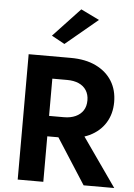

<svg xmlns="http://www.w3.org/2000/svg" viewBox="-63 -1021 746 1068"><g transform="rotate(5 310.0 -487.0)"><path d="M270 -774 197 -814 347 -974 450 -924ZM77 0V-700H312Q395 -700 453.5 -671.5Q512 -643 543 -593Q574 -543 574 -476Q574 -410 543 -360Q512 -310 454 -282Q441 -276 426 -271L616 0H445L282 -254H220V0ZM220 -368H303Q340 -368 367.5 -380.5Q395 -393 410 -416Q425 -439 425 -473Q425 -505 410 -528.5Q395 -552 367.5 -564Q340 -576 303 -576H220Z"/></g></svg>

Font: Venryn Sans SemiBold
Style: Regular
Weight: 600
Designer: Owen Earl, indestructible type* (font) & Cristiano Sobral (main changes)
Version: Version 3.60;October 28, 2020;FontCreator 13.0.0.2681 64-bit